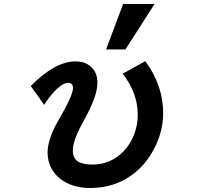

<svg xmlns="http://www.w3.org/2000/svg" viewBox="-20 -900 1040 967"><path d="M514.2 -650.9 600.1 -879.9H758.3L611.8 -650.9ZM202.6 -372.1 134.8 -466.8Q257.3 -590.8 360.8 -590.8Q403.3 -590.8 430.7 -569.8Q470.7 -540 470.7 -483.4Q470.7 -415 403.8 -295.9Q346.7 -194.8 346.7 -142.6Q346.7 -102.5 374.5 -85.4Q398.9 -71.3 446.3 -71.3Q526.9 -71.3 587.4 -124Q632.3 -163.1 655.3 -222.2Q673.8 -271 673.8 -321.3Q673.8 -431.6 597.7 -528.8L711.9 -591.8Q801.8 -469.2 801.8 -330.1Q801.8 -239.7 757.3 -152.8Q713.4 -66.9 639.2 -15.1Q550.8 46.9 434.6 46.9Q363.3 46.9 310.1 18.1Q279.3 1.5 257.3 -24.9Q219.7 -71.3 219.7 -131.8Q219.7 -201.2 277.8 -300.3Q347.7 -420.9 347.7 -456.5Q347.7 -482.9 321.3 -482.9Q303.7 -482.9 274.9 -459.5Q239.7 -430.2 202.6 -372.1Z"/></svg>

Font: BIZ UDPGothic
Style: Bold
Weight: 700
Designer: TypeBank Co., Ltd.
Foundry: Morisawa Inc.
Version: Version 1.051